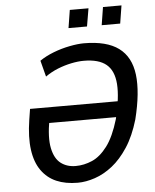

<svg xmlns="http://www.w3.org/2000/svg" viewBox="-60 -944 810 1003"><g transform="rotate(-5 345.5 -442.5)"><path d="M307 9Q243 9 195.5 -11.5Q148 -32 117.5 -75Q87 -118 78 -184Q69 -250 83 -340L92 -397H582L571 -315H162L188 -333Q171 -239 182.5 -183.5Q194 -128 226 -103.5Q258 -79 304 -79Q348 -79 390.5 -97.5Q433 -116 470 -165Q507 -214 534 -305Q561 -417 556 -487Q551 -557 511.5 -590Q472 -623 393 -623Q363 -623 327 -615.5Q291 -608 256 -594Q221 -580 190 -558L168 -643Q200 -665 241.5 -681Q283 -697 326.5 -705.5Q370 -714 402 -714Q521 -714 584 -667.5Q647 -621 658.5 -527.5Q670 -434 635 -294Q610 -209 572 -151Q534 -93 489.5 -58Q445 -23 397.5 -7Q350 9 307 9ZM503 -800 518 -894H615L600 -800ZM329 -800 344 -894H442L426 -800Z"/></g></svg>

Font: Nunito Sans 7pt Condensed SemiBold
Style: Italic
Weight: 600
Width: 3
Italic angle: -9°
Designer: Vernon Adams
Foundry: Vernon Adams
Version: Version 3.101;gftools[0.9.27]